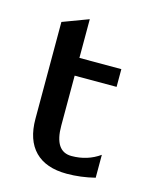

<svg xmlns="http://www.w3.org/2000/svg" viewBox="-80 -515 457 575"><g transform="rotate(15 149.0 -227.5)"><path d="M48 -430 128 -460V-340H258V-285H128V-130Q128 -50 181 -50Q230 -50 268 -77V-6Q224 5 181 5Q116 5 82 -29.5Q48 -64 48 -130Z"/></g></svg>

Font: Glametrix
Style: Bold
Weight: 700
Designer: gluk
Foundry: gluk
Version: Version 0.40